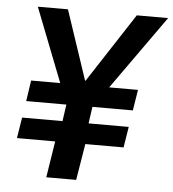

<svg xmlns="http://www.w3.org/2000/svg" viewBox="-51 -752 722 800"><g transform="rotate(5 310.0 -352.5)"><path d="M172 0 196 -152H36L50 -239H219L229 -309H61L74 -396H216L202 -380L75 -705H201L298 -415H300L489 -705H620L389 -380L380 -396H521L507 -309H338L328 -239H496L482 -152H322L297 0Z"/></g></svg>

Font: Nunito Sans 7pt SemiCondensed
Style: Bold Italic
Weight: 700
Width: 4
Italic angle: -9°
Designer: Vernon Adams
Foundry: Vernon Adams
Version: Version 3.101;gftools[0.9.27]